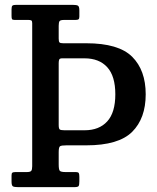

<svg xmlns="http://www.w3.org/2000/svg" viewBox="-20 -770 647 790"><path d="M221.5 -144V-93.5Q221.5 -73 225.8 -67.5Q230 -62 250.5 -62H290.5Q302 -62 304.2 -57.8Q306.5 -53.5 306.5 -42V-24Q306.5 -9 303.5 -4.5Q300.5 0 285.5 0H54.5Q39 0 33.2 -3.2Q27.5 -6.5 27.5 -23V-48Q27.5 -57 30.8 -59.5Q34 -62 43.5 -62H89.5Q104.5 -62 108.5 -67Q112.5 -72 112.5 -86V-675Q112.5 -683.5 109 -685.8Q105.5 -688 96.5 -688H40Q31 -688 29.2 -691.8Q27.5 -695.5 27.5 -704.5V-732Q27.5 -743.5 31.2 -746.8Q35 -750 46 -750H279.5Q294.5 -750 300.5 -746.8Q306.5 -743.5 306.5 -727V-702Q306.5 -693 303 -690.5Q299.5 -688 290.5 -688H244.5Q229 -688 225.2 -683.2Q221.5 -678.5 221.5 -664V-611Q221.5 -599 224.8 -595.5Q228 -592 240 -592H335Q468 -592 523.8 -536.5Q579.5 -481 579.5 -382Q579.5 -283 523.8 -227.5Q468 -172 335 -172H253.5Q232.5 -172 227 -168.2Q221.5 -164.5 221.5 -144ZM245.5 -234H328Q388 -234 421.2 -270.5Q454.5 -307 454.5 -382Q454.5 -457 421.2 -493.5Q388 -530 327.5 -530H236Q226 -530 223.8 -525.2Q221.5 -520.5 221.5 -510.5V-256Q221.5 -240.5 226 -237.2Q230.5 -234 245.5 -234Z"/></svg>

Font: Besley* Narrow Medium
Style: Regular
Weight: 500
Width: 4
Designer: Owen Earl
Foundry: indestructible type*
Version: Version 3.000; ttfautohint (v1.8.3)